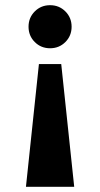

<svg xmlns="http://www.w3.org/2000/svg" viewBox="-20 -720 386 740"><path d="M80 0 130 -473H216L266 0ZM173 -700Q208 -700 232 -676Q256 -652 256 -617Q256 -582 232 -558Q208 -534 173 -534Q138 -534 114 -558Q90 -582 90 -617Q90 -652 114 -676Q138 -700 173 -700Z"/></svg>

Font: Afrihost Sans Med
Style: Regular
Weight: 500
Designer: Afrihost SP Pty Ltd
Version: Version 1.000